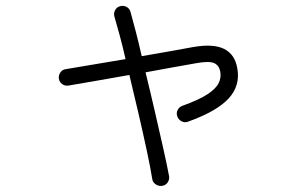

<svg xmlns="http://www.w3.org/2000/svg" viewBox="-20 -570 1040 653"><path d="M532 62Q521 64 510.5 57.5Q500 51 498 40Q492 2 479.5 -56.5Q467 -115 451.5 -182Q436 -249 420 -315Q356 -304 300.5 -294Q245 -284 213 -279Q201 -277 191.5 -284Q182 -291 180 -303Q179 -315 186 -324.5Q193 -334 205 -335Q233 -340 288 -349Q343 -358 407 -369Q397 -413 387 -450Q377 -487 369 -514Q366 -525 371.5 -535.5Q377 -546 389 -549Q400 -552 410.5 -546.5Q421 -541 424 -529Q432 -501 442 -462Q452 -423 462 -379Q511 -387 557 -395.5Q603 -404 637 -410Q706 -422 742.5 -403.5Q779 -385 787 -338Q798 -279 757.5 -235Q717 -191 619 -156Q608 -152 597.5 -157.5Q587 -163 583 -174Q579 -185 584 -195.5Q589 -206 600 -210Q658 -231 686.5 -250Q715 -269 724 -288Q733 -307 729 -327Q725 -348 708 -355.5Q691 -363 647 -355Q613 -349 568 -341Q523 -333 475 -324Q491 -259 506.5 -191.5Q522 -124 535 -66.5Q548 -9 555 29Q557 40 550.5 50Q544 60 532 62Z"/></svg>

Font: Zen Maru Gothic
Style: Regular
Weight: 400
Designer: Yoshimichi Ohira
Foundry: Positype
Version: Version 1.002